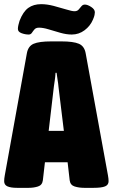

<svg xmlns="http://www.w3.org/2000/svg" viewBox="-26 -901 542 923"><path d="M56 2Q26 2 10 -5Q-6 -12 -6 -30Q-6 -42 -3 -58L103 -644Q109 -679 135.5 -690.5Q162 -702 220 -702H269Q327 -702 353.5 -690.5Q380 -679 386 -644L493 -58Q496 -42 496 -30Q496 -12 479 -5Q462 2 424 2H379Q354 2 333 -4.5Q312 -11 309 -34L299 -121H190L180 -34Q177 -11 156.5 -4.5Q136 2 112 2ZM233 -485 208 -272H281L255 -485Q254 -499 251 -516Q248 -533 246 -551H241Q240 -533 237.5 -516Q235 -499 233 -485ZM112 -735Q95 -735 77.5 -741.5Q60 -748 60 -762Q60 -770 62.5 -781Q65 -792 68 -801Q85 -845 110 -863Q135 -881 172 -881Q200 -881 232.5 -872.5Q265 -864 292.5 -855.5Q320 -847 332 -847Q345 -847 352 -855Q359 -863 365.5 -871Q372 -879 382 -879Q395 -879 412.5 -867.5Q430 -856 430 -842Q430 -837 428.5 -829Q427 -821 421 -807Q408 -776 380.5 -755.5Q353 -735 319 -735Q293 -735 263.5 -743.5Q234 -752 207.5 -760Q181 -768 162 -768Q147 -768 140 -760Q133 -752 127.5 -743.5Q122 -735 112 -735Z"/></svg>

Font: Asap Condensed Black
Style: Regular
Weight: 900
Width: 3
Designer: Pablo Cosgaya
Foundry: Omnibus-Type
Version: Version 3.001; ttfautohint (v1.8.4.7-5d5b)